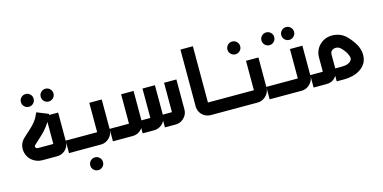

<svg xmlns="http://www.w3.org/2000/svg" viewBox="-78 -1048 3356 1684"><g transform="rotate(-15 1600.0 -206.5)"><path d="M200 -483Q176 -483 159 -500Q142 -517 142 -541Q142 -565 159 -582Q176 -599 200 -599Q224 -599 241 -582Q258 -565 258 -541Q258 -517 241 -500Q224 -483 200 -483ZM380 -483Q356 -483 339 -500Q322 -517 322 -541Q322 -565 339 -582Q356 -599 380 -599Q404 -599 421 -582Q438 -565 438 -541Q438 -517 421 -500Q404 -483 380 -483Z M193 0Q165 0 139.5 -10Q114 -20 95 -37Q70 -60 58 -94.5Q46 -129 53.5 -165.5Q61 -202 91 -231Q129 -266 157 -291Q185 -316 207.5 -345Q230 -374 249 -420L355 -377Q335 -333 314 -301Q293 -269 271 -245Q249 -221 223.5 -198Q198 -175 169 -148Q159 -139 160 -131Q161 -123 167 -118Q175 -113 190 -113H335Q332 -109 329 -106Q326 -103 322 -99V-368H434V-109Q434 -78 420 -53.5Q406 -29 381 -14.5Q356 0 326 0Z M644 211Q620 211 603 194Q586 177 586 153Q586 129 603 112Q620 95 644 95Q668 95 685 112Q702 129 702 153Q702 177 685 194Q668 211 644 211Z M434 0V-113H733Q730 -109 726.5 -106Q723 -103 720 -99V-380H833V-108Q833 -78 817.5 -53.5Q802 -29 777.5 -14.5Q753 0 723 0Z M833 0V-113H1022Q1019 -109 1015.5 -106Q1012 -103 1009 -99V-380H1122V-108Q1122 -78 1107 -53.5Q1092 -29 1067 -14.5Q1042 0 1012 0ZM1103 0V-113H1217Q1213 -109 1210 -106Q1207 -103 1203 -99V-380H1316V-108Q1316 -78 1301 -53.5Q1286 -29 1261 -14.5Q1236 0 1206 0ZM1305 0V-113H1412Q1409 -109 1405.5 -106Q1402 -103 1399 -99V-380H1511V-108Q1511 -78 1496 -53.5Q1481 -29 1456.5 -14.5Q1432 0 1402 0Z M1874 0H1847V-113H1874ZM1860 0H1723Q1693 0 1667.5 -14.5Q1642 -29 1627.5 -54Q1613 -79 1613 -109V-624H1726V-99Q1723 -103 1719.5 -106Q1716 -109 1713 -113H1860Z M2069 -459Q2045 -459 2028 -476Q2011 -493 2011 -517Q2011 -541 2028 -558Q2045 -575 2069 -575Q2093 -575 2110 -558Q2127 -541 2127 -517Q2127 -493 2110 -476Q2093 -459 2069 -459Z M1857 0V-113H2156Q2153 -109 2149.5 -106Q2146 -103 2143 -99V-380H2256V-108Q2256 -78 2240.5 -53.5Q2225 -29 2200.5 -14.5Q2176 0 2146 0Z M2378 -459Q2354 -459 2337 -476Q2320 -493 2320 -517Q2320 -541 2337 -558Q2354 -575 2378 -575Q2402 -575 2419 -558Q2436 -541 2436 -517Q2436 -493 2419 -476Q2402 -459 2378 -459ZM2558 -459Q2534 -459 2517 -476Q2500 -493 2500 -517Q2500 -541 2517 -558Q2534 -575 2558 -575Q2582 -575 2599 -558Q2616 -541 2616 -517Q2616 -493 2599 -476Q2582 -459 2558 -459Z M2256 0V-113H2555Q2552 -109 2548.5 -106Q2545 -103 2542 -99V-380H2655V-108Q2655 -78 2639.5 -53.5Q2624 -29 2599.5 -14.5Q2575 0 2545 0Z M2655 0V-113H2783Q2779 -109 2776 -106Q2773 -103 2769 -99V-242Q2769 -276 2781.5 -305Q2794 -334 2816 -355Q2849 -387 2893 -396Q2937 -405 2982 -392Q3027 -379 3060 -344Q3103 -299 3126 -255Q3149 -211 3149 -166Q3149 -121 3129.5 -89.5Q3110 -58 3078.5 -38Q3047 -18 3009.5 -9Q2972 0 2938 0H2865V-113H2938Q2975 -113 2996 -121.5Q3017 -130 3026.5 -142Q3036 -154 3036 -166Q3036 -178 3024.5 -204Q3013 -230 2979 -266Q2967 -279 2951.5 -283.5Q2936 -288 2921.5 -285.5Q2907 -283 2898 -275Q2890 -270 2886 -260Q2882 -250 2882 -237V-120Q2882 -88 2870 -61Q2858 -34 2833.5 -17Q2809 0 2770 0Z"/></g></svg>

Font: Mada SemiBold
Style: Regular
Weight: 600
Designer: Khaled Hosny
Version: Version 1.5